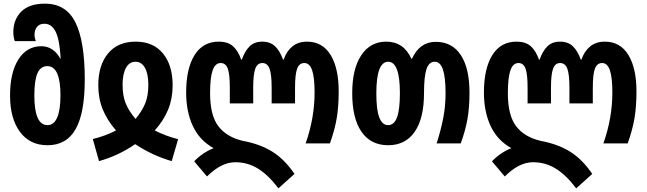

<svg xmlns="http://www.w3.org/2000/svg" viewBox="-20 -785 3543 1051"><path d="M35 -262Q35 -388 81 -460Q127 -532 206 -532Q240 -532 266.5 -514Q293 -496 310 -464H312Q307 -564 285.5 -609.5Q264 -655 223 -655Q197 -655 183 -638.5Q169 -622 169 -595Q169 -578 176 -560H61Q53 -582 53 -609Q53 -678 96.5 -721.5Q140 -765 226 -765Q342 -765 393 -662Q444 -559 444 -350Q444 -166 394 -78Q344 10 240 10Q143 10 89 -63.5Q35 -137 35 -262ZM311 -263Q311 -423 239 -423Q202 -423 185 -384Q168 -345 168 -262Q168 -100 240 -100Q275 -100 293 -141.5Q311 -183 311 -263Z M488 -24Q518 -31 552.5 -43.5Q587 -56 615 -71Q567 -126 542.5 -186Q518 -246 518 -318Q518 -428 571.5 -492.5Q625 -557 723 -557Q819 -557 872 -492.5Q925 -428 925 -318Q925 -246 900.5 -185.5Q876 -125 827 -71Q885 -41 955 -23L920 97Q815 67 720 4Q629 67 522 97ZM792 -321Q792 -380 773.5 -413.5Q755 -447 722 -447Q688 -447 669.5 -413.5Q651 -380 651 -321Q651 -260 668.5 -218Q686 -176 722 -134Q757 -176 774.5 -218Q792 -260 792 -321Z M1268 103Q1191 103 1113 181L1043 98Q1088 51 1149 26Q1072 -17 1035.5 -95.5Q999 -174 999 -278Q999 -410 1045 -483.5Q1091 -557 1177 -557Q1228 -557 1256 -531.5Q1284 -506 1300 -459H1304Q1320 -505 1346 -531Q1372 -557 1416 -557Q1460 -557 1486.5 -531Q1513 -505 1529 -459H1533Q1548 -504 1580 -530.5Q1612 -557 1661 -557Q1745 -557 1789.5 -484.5Q1834 -412 1834 -285Q1834 -203 1823.5 -139.5Q1813 -76 1786 0H1653Q1702 -139 1702 -279Q1702 -361 1688.5 -400.5Q1675 -440 1646 -440Q1618 -440 1606.5 -409Q1595 -378 1595 -305V-219H1467V-305Q1467 -378 1455.5 -409Q1444 -440 1416 -440Q1389 -440 1377.5 -409Q1366 -378 1366 -305V-219H1238V-305Q1238 -378 1227 -409Q1216 -440 1188 -440Q1158 -440 1144 -400Q1130 -360 1130 -275Q1130 -154 1175 -94.5Q1220 -35 1309 -14Q1402 3 1469.5 44.5Q1537 86 1592 167L1504 246Q1450 174 1393 138.5Q1336 103 1268 103Z M1908 -275Q1908 -408 1957.5 -482.5Q2007 -557 2094 -557Q2190 -557 2232 -463H2235Q2277 -556 2365 -556Q2455 -556 2502.5 -483.5Q2550 -411 2550 -278Q2550 -195 2538.5 -131.5Q2527 -68 2502 0H2370Q2393 -71 2406 -137.5Q2419 -204 2419 -274Q2419 -362 2404.5 -404.5Q2390 -447 2360 -447Q2328 -447 2314.5 -406.5Q2301 -366 2301 -275Q2301 -137 2250 -63.5Q2199 10 2105 10Q2010 10 1959 -63.5Q1908 -137 1908 -275ZM2169 -275Q2169 -447 2105 -447Q2040 -447 2040 -274Q2040 -185 2056 -142.5Q2072 -100 2105 -100Q2137 -100 2153 -142Q2169 -184 2169 -275Z M2898 103Q2821 103 2743 181L2673 98Q2718 51 2779 26Q2702 -17 2665.5 -95.5Q2629 -174 2629 -278Q2629 -410 2675 -483.5Q2721 -557 2807 -557Q2858 -557 2886 -531.5Q2914 -506 2930 -459H2934Q2950 -505 2976 -531Q3002 -557 3046 -557Q3090 -557 3116.5 -531Q3143 -505 3159 -459H3163Q3178 -504 3210 -530.5Q3242 -557 3291 -557Q3375 -557 3419.5 -484.5Q3464 -412 3464 -285Q3464 -203 3453.5 -139.5Q3443 -76 3416 0H3283Q3332 -139 3332 -279Q3332 -361 3318.5 -400.5Q3305 -440 3276 -440Q3248 -440 3236.5 -409Q3225 -378 3225 -305V-219H3097V-305Q3097 -378 3085.5 -409Q3074 -440 3046 -440Q3019 -440 3007.5 -409Q2996 -378 2996 -305V-219H2868V-305Q2868 -378 2857 -409Q2846 -440 2818 -440Q2788 -440 2774 -400Q2760 -360 2760 -275Q2760 -154 2805 -94.5Q2850 -35 2939 -14Q3032 3 3099.5 44.5Q3167 86 3222 167L3134 246Q3080 174 3023 138.5Q2966 103 2898 103Z"/></svg>

Font: Noto Sans Georgian Bold Cond
Style: Regular
Weight: 700
Width: 3
Designer: Monotype Design team
Foundry: Monotype Imaging Inc.
Version: Version 1.000